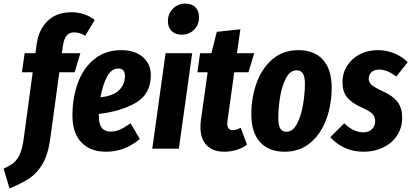

<svg xmlns="http://www.w3.org/2000/svg" viewBox="-95 -827 2288 1068"><path d="M255 -573 249 -531H352L320 -425H235L184 -52Q172 34 141 86Q110 138 67 166Q24 194 -42 221L-75 111Q-40 96 -19 78.5Q2 61 15.5 30.5Q29 0 36 -50L87 -425H27L42 -531H102L109 -582Q120 -662 170 -710.5Q220 -759 303 -759Q376 -759 432 -716L379 -628Q348 -647 318 -647Q291 -647 276 -629.5Q261 -612 255 -573Z M744 -409Q744 -306 664 -257.5Q584 -209 455 -193V-179Q455 -95 520 -95Q547 -95 572 -106Q597 -117 631 -141L683 -54Q599 17 495 17Q408 17 358 -34.5Q308 -86 308 -185Q308 -283 338 -365.5Q368 -448 429.5 -498Q491 -548 580 -548Q656 -548 700 -509Q744 -470 744 -409ZM600 -404Q600 -446 563 -446Q525 -446 500.5 -400.5Q476 -355 464 -286Q534 -293 567 -325Q600 -357 600 -404Z M974 -531 900 0H752L826 -531ZM839 -709Q839 -751 867 -779Q895 -807 935 -807Q972 -807 992 -786.5Q1012 -766 1012 -732Q1012 -689 984.5 -661.5Q957 -634 916 -634Q880 -634 859.5 -654.5Q839 -675 839 -709Z M1170 -152Q1169 -148 1169 -140Q1169 -103 1200 -103Q1218 -103 1244 -116L1279 -22Q1251 -2 1218.5 7.5Q1186 17 1153 17Q1089 17 1054.5 -19Q1020 -55 1020 -119Q1020 -142 1022 -154L1060 -425H1003L1018 -531H1081L1111 -650L1242 -664L1223 -531H1319L1287 -425H1208Z M1303 -191Q1303 -283 1332 -364.5Q1361 -446 1420 -497Q1479 -548 1565 -548Q1653 -548 1701.5 -494.5Q1750 -441 1750 -339Q1750 -247 1721 -166Q1692 -85 1633 -34Q1574 17 1488 17Q1400 17 1351.5 -36.5Q1303 -90 1303 -191ZM1601 -361Q1601 -401 1589.5 -418.5Q1578 -436 1555 -436Q1519 -436 1496 -392.5Q1473 -349 1463 -287.5Q1453 -226 1453 -170Q1453 -130 1464 -112Q1475 -94 1498 -94Q1534 -94 1557 -138Q1580 -182 1590.5 -244Q1601 -306 1601 -361Z M2173 -481 2109 -401Q2060 -440 2014 -440Q1988 -440 1972 -426Q1956 -412 1956 -389Q1956 -369 1973 -354Q1990 -339 2037 -318Q2090 -294 2116 -260.5Q2142 -227 2142 -173Q2142 -116 2113.5 -73Q2085 -30 2036 -6.5Q1987 17 1928 17Q1816 17 1742 -64L1820 -141Q1872 -91 1925 -91Q1957 -91 1974.5 -109Q1992 -127 1992 -153Q1992 -178 1975.5 -194.5Q1959 -211 1915 -230Q1860 -255 1835 -286.5Q1810 -318 1810 -370Q1810 -420 1835.5 -460.5Q1861 -501 1905.5 -524.5Q1950 -548 2007 -548Q2056 -548 2099 -530Q2142 -512 2173 -481Z"/></svg>

Font: Fira Sans Extra Condensed
Style: Bold Italic
Weight: 700
Width: 3
Italic angle: -8°
Designer: Carrois Corporate & Edenspiekermann AG
Foundry: Carrois Corporate GbR & Edenspiekermann AG
Version: Version 4.203